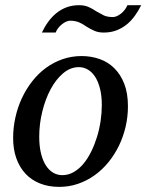

<svg xmlns="http://www.w3.org/2000/svg" viewBox="-20 -711 566 743"><path d="M374 -304.2Q374 -339.8 367.2 -367.2Q360.4 -394.5 348.6 -413.1Q336.9 -431.6 320.6 -441.4Q304.2 -451.2 285.2 -451.2Q252.4 -451.2 224.4 -427.5Q196.3 -403.8 175.8 -365.5Q155.3 -327.1 143.6 -279.1Q131.8 -231 131.8 -182.1Q131.8 -145 138.7 -117.2Q145.5 -89.4 157.7 -70.6Q169.9 -51.8 186 -42.5Q202.1 -33.2 221.2 -33.2Q244.6 -33.2 265.4 -45.2Q286.1 -57.1 303 -77.4Q319.8 -97.7 333 -124.5Q346.2 -151.4 355.5 -181.4Q364.7 -211.4 369.4 -243.2Q374 -274.9 374 -304.2ZM475.1 -299.8Q475.1 -259.3 466.1 -220.5Q457 -181.6 440.2 -147Q423.3 -112.3 399.7 -83.3Q376 -54.2 346.4 -33Q316.9 -11.7 282.2 0.2Q247.6 12.2 209 12.2Q168 12.2 134.8 -1Q101.6 -14.2 78.6 -38.8Q55.7 -63.5 43.2 -98.4Q30.8 -133.3 30.8 -176.8Q30.8 -217.3 39.6 -256.6Q48.3 -295.9 64.7 -331.1Q81.1 -366.2 104.5 -396.2Q127.9 -426.3 157.5 -448Q187 -469.7 221.9 -481.9Q256.8 -494.1 295.9 -494.1Q332 -494.1 364.5 -482.9Q397 -471.7 421.6 -447.8Q446.3 -423.8 460.7 -387.2Q475.1 -350.6 475.1 -299.8ZM526.4 -690.9Q515.6 -668.9 501.7 -649.7Q487.8 -630.4 470 -616Q452.1 -601.6 430.2 -593.3Q408.2 -585 381.3 -585Q360.8 -585 345.7 -591.6Q330.6 -598.1 314.9 -607.9Q308.6 -612.3 302.2 -616.2Q295.9 -620.1 288.3 -623.5Q280.8 -627 271.7 -628.9Q262.7 -630.9 251 -630.9Q244.6 -630.9 236.6 -627.4Q228.5 -624 220.7 -617.9Q212.9 -611.8 206.1 -603.5Q199.2 -595.2 195.3 -585H142.1Q152.3 -606.9 166.3 -626.2Q180.2 -645.5 197.8 -659.9Q215.3 -674.3 237.3 -682.6Q259.3 -690.9 286.1 -690.9Q306.6 -690.9 322 -684.3Q337.4 -677.7 353 -667Q365.7 -659.7 379.9 -652.3Q394 -645 417 -645Q423.8 -645 431.9 -648.4Q439.9 -651.9 447.8 -658Q455.6 -664.1 462.2 -672.4Q468.8 -680.7 473.1 -690.9Z"/></svg>

Font: Charis SIL APac
Style: Italic
Weight: 400
Italic angle: -11°
Foundry: SIL International
Version: Version 5.000